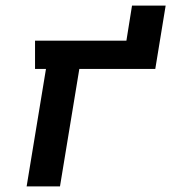

<svg xmlns="http://www.w3.org/2000/svg" viewBox="-20 -665 640 685"><path d="M75 0 144 -419H105V-520H431L451 -645H571L534 -419H263L194 0Z"/></svg>

Font: Iosevka HT Extended
Style: Bold Italic
Weight: 700
Width: 7
Italic angle: -9°
Monospace: yes
Designer: Belleve Invis
Foundry: Belleve Invis
Version: Version 32.3.0; ttfautohint (v1.8.4)